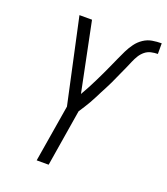

<svg xmlns="http://www.w3.org/2000/svg" viewBox="-136 -839 813 934"><g transform="rotate(20 270.0 -371.5)"><path d="M163 0 212 -296 117 -735H182L255 -377Q268 -399 279.5 -421Q291 -443 302 -465Q313 -487 323.5 -509.5Q334 -532 344 -554Q354 -576 364 -598.5Q374 -621 385 -643.5Q396 -666 411 -686.5Q426 -707 447 -721Q468 -735 492 -739Q516 -743 540 -743V-688Q523 -688 505.5 -684Q488 -680 474 -668.5Q460 -657 450.5 -641.5Q441 -626 434 -609.5Q427 -593 420 -577Q413 -561 405.5 -545Q398 -529 391 -513Q384 -497 376.5 -481Q369 -465 360.5 -449Q352 -433 344 -417.5Q336 -402 328 -386Q320 -370 311 -354.5Q302 -339 292.5 -324Q283 -309 273 -294L225 0Z"/></g></svg>

Font: Iosevka SS18 Light
Style: Italic
Weight: 300
Italic angle: -9°
Monospace: yes
Designer: Belleve Invis
Foundry: Belleve Invis
Version: Version 25.1.1; ttfautohint (v1.8.4)